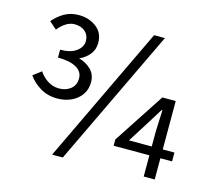

<svg xmlns="http://www.w3.org/2000/svg" viewBox="-98 -789 1029 922"><g transform="rotate(15 416.0 -327.5)"><path d="M187 -254.4Q140.1 -254.4 102.8 -276.6Q65.4 -298.8 43.5 -331.1L84 -361.8Q102.1 -335 127.7 -319.1Q153.3 -303.2 184.1 -303.2Q217.3 -303.2 240.7 -322Q264.2 -340.8 264.2 -374.5Q264.2 -409.2 231.4 -427.2Q198.7 -445.3 140.6 -445.3V-484.4Q192.4 -484.4 220.9 -505.4Q249.5 -526.4 249.5 -556.6Q249.5 -585.4 229.7 -603Q210 -620.6 176.8 -620.6Q154.8 -620.6 133.8 -607.2Q112.8 -593.8 96.2 -572.3L59.1 -604.5Q84 -633.8 114.7 -651.1Q145.5 -668.5 185.5 -668.5Q235.8 -668.5 272.5 -640.9Q309.1 -613.3 309.1 -564Q309.1 -529.3 289.6 -505.4Q270 -481.4 239.7 -467.8Q273.4 -459.5 299.1 -435.1Q324.7 -410.6 324.7 -371.6Q324.7 -335.4 305.9 -309.1Q287.1 -282.7 256.1 -268.6Q225.1 -254.4 187 -254.4ZM233.9 12.2 558.6 -668.5H612.3L287.1 12.2ZM686 0V-105.5H508.3V-136.7L674.3 -390.1H740.7V-149.4H798.8V-105.5H740.7V0ZM572.8 -149.4H686V-222.2L690.4 -330.6H686.5L635.7 -249Z"/></g></svg>

Font: Varta Light
Style: Regular
Weight: 400
Version: Version 1.004